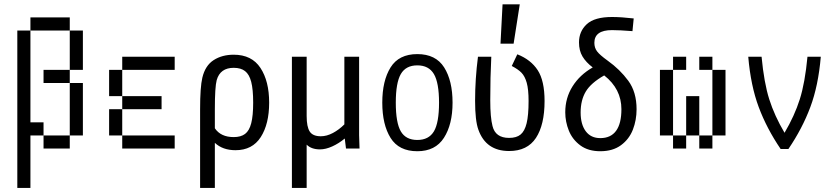

<svg xmlns="http://www.w3.org/2000/svg" viewBox="-20 -708 3978 915"><path d="M125 -562.5V-625H312.5V-562.5ZM125 -125H187.5V-62.5H125V187.5H62.5V-562.5H125ZM312.5 -562.5H375V-375H312.5ZM187.5 -375H312.5V-312.5H187.5ZM312.5 -312.5H375V-62.5H312.5ZM187.5 -62.5H312.5V0H187.5Z M562.5 -375V-437.5H812.5V-375ZM562.5 -375V-250H500V-375ZM562.5 -187.5V-250H750V-187.5ZM500 -187.5H562.5V-62.5H500ZM562.5 0V-62.5H812.5V0Z M1262.7 -218.8Q1262.7 -117.2 1222.7 -54.7Q1182.6 7.8 1102.5 7.8Q1041 7.8 1003.9 -27.3V187.5H933.6V-187.5Q933.6 -293 944.3 -337.9Q958 -395.5 998 -421.4Q1038.1 -447.3 1093.8 -447.3Q1179.7 -447.3 1221.2 -384.3Q1262.7 -321.3 1262.7 -218.8ZM1186.5 -218.8Q1186.5 -282.2 1177.2 -317.9Q1168 -353.5 1147.9 -369.1Q1127.9 -384.8 1093.8 -384.8Q1029.3 -384.8 1012.7 -326.2Q1003.9 -293 1003.9 -187.5V-96.7Q1032.2 -54.7 1093.8 -54.7Q1127.9 -54.7 1147.9 -69.8Q1168 -85 1177.2 -120.6Q1186.5 -156.2 1186.5 -218.8Z M1628.9 0 1623 -47.9Q1594.7 -24.4 1563.5 -10.3Q1532.2 3.9 1504.9 3.9Q1463.9 3.9 1441.4 -18.6V187.5H1371.1V-437.5H1441.4V-155.3Q1441.4 -103.5 1456.1 -81.1Q1470.7 -58.6 1508.8 -58.6Q1537.1 -58.6 1566.4 -74.2Q1595.7 -89.8 1621.1 -115.2V-437.5H1691.4V-63.5L1693.4 0Z M1801.8 -218.8Q1801.8 -323.2 1841.3 -386.7Q1880.9 -450.2 1968.8 -450.2Q2056.6 -450.2 2096.7 -386.7Q2136.7 -323.2 2136.7 -218.8Q2136.7 -115.2 2095.7 -51.3Q2054.7 12.7 1968.8 12.7Q1880.9 12.7 1841.3 -50.8Q1801.8 -114.3 1801.8 -218.8ZM2072.3 -218.8Q2072.3 -313.5 2047.9 -355Q2023.4 -396.5 1968.8 -396.5Q1914.1 -396.5 1890.1 -355Q1866.2 -313.5 1866.2 -218.8Q1866.2 -123 1890.1 -82Q1914.1 -41 1968.8 -41Q2023.4 -41 2047.9 -82Q2072.3 -123 2072.3 -218.8Z M2316.4 -229.5Q2316.4 -148.4 2327.1 -107.4Q2340.8 -50.8 2406.2 -50.8Q2441.4 -50.8 2460.9 -66.9Q2480.5 -83 2489.7 -120.6Q2499 -158.2 2499 -226.6Q2499 -282.2 2490.2 -313.5Q2481.4 -344.7 2465.3 -361.3Q2449.2 -377.9 2418.9 -393.6L2445.3 -449.2Q2509.8 -423.8 2542.5 -373.5Q2575.2 -323.2 2575.2 -226.6Q2575.2 -113.3 2534.2 -50.8Q2493.2 11.7 2406.2 11.7Q2295.9 11.7 2259.8 -89.8Q2244.1 -132.8 2244.1 -227.5Q2244.1 -331.1 2257.8 -437.5H2321.3Q2316.4 -340.8 2316.4 -229.5ZM2457 -687.5 2427.7 -500H2365.2L2375 -687.5Z M3013.7 -187.5Q3013.7 -135.7 2996.1 -90.3Q2978.5 -44.9 2939.5 -16.1Q2900.4 12.7 2840.8 12.7Q2783.2 12.7 2745.6 -15.1Q2708 -43 2690.9 -85.4Q2673.8 -127.9 2673.8 -172.9Q2673.8 -241.2 2708.5 -296.4Q2743.2 -351.6 2804.7 -386.7Q2772.5 -411.1 2755.9 -439Q2739.3 -466.8 2739.3 -505.9Q2739.3 -558.6 2776.4 -592.8Q2813.5 -627 2896.5 -627Q2940.4 -627 3000 -620.1L2994.1 -559.6Q2932.6 -564.5 2896.5 -564.5Q2812.5 -564.5 2812.5 -503.9Q2812.5 -480.5 2825.2 -463.4Q2837.9 -446.3 2876 -418.9Q2934.6 -377 2974.1 -323.2Q3013.7 -269.5 3013.7 -187.5ZM2941.4 -187.5Q2941.4 -284.2 2859.4 -348.6Q2795.9 -312.5 2771.5 -271.5Q2747.1 -230.5 2747.1 -171.9Q2747.1 -115.2 2771.5 -82.5Q2795.9 -49.8 2840.8 -49.8Q2890.6 -49.8 2916 -84.5Q2941.4 -119.1 2941.4 -187.5Z M3250 -437.5V-375H3187.5V-437.5ZM3312.5 -437.5H3375V-375H3312.5ZM3187.5 -62.5H3125V-375H3187.5ZM3375 -375H3437.5V-62.5H3375ZM3312.5 -62.5H3250V-250H3312.5ZM3187.5 0V-62.5H3250V0ZM3312.5 0V-62.5H3375V0Z M3891.6 -437.5Q3879.9 -299.8 3841.8 -197.8Q3803.7 -95.7 3737.3 2H3700.2Q3633.8 -95.7 3595.7 -197.8Q3557.6 -299.8 3545.9 -437.5H3609.4Q3621.1 -313.5 3646 -234.9Q3670.9 -156.2 3718.8 -75.2Q3766.6 -156.2 3791.5 -234.9Q3816.4 -313.5 3828.1 -437.5Z"/></svg>

Font: Sudo Light
Style: Regular
Weight: 300
Monospace: yes
Designer: Jens Kutilek
Foundry: Jens Kutilek
Version: Version 0.040